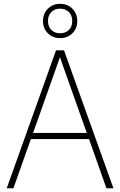

<svg xmlns="http://www.w3.org/2000/svg" viewBox="-20 -1010 644 1030"><path d="M16 0 280.5 -740H323.5L588.5 0H551L457.5 -264H145.5L52 0ZM157.5 -297H445.5L301.5 -703ZM302.5 -805.5Q263 -805.5 236.8 -831.5Q210.5 -857.5 210.5 -897.5Q210.5 -937 236.8 -963.2Q263 -989.5 302.5 -989.5Q342.5 -989.5 368.5 -963.2Q394.5 -937 394.5 -897.5Q394.5 -857.5 368.5 -831.5Q342.5 -805.5 302.5 -805.5ZM302.5 -831.5Q331 -831.5 349.2 -849Q367.5 -866.5 367.5 -897.5Q367.5 -928 349.2 -945.8Q331 -963.5 302.5 -963.5Q274 -963.5 255.8 -945.8Q237.5 -928 237.5 -897.5Q237.5 -866.5 255.8 -849Q274 -831.5 302.5 -831.5Z"/></svg>

Font: Encode Sans SmCnd Th
Style: Regular
Weight: 100
Width: 4
Designer: Multiple Designers
Foundry: Impallari Type
Version: Version 3.002; ttfautohint (v1.8.3) -l 8 -r 50 -G 200 -x 14 